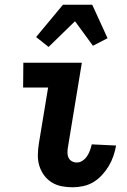

<svg xmlns="http://www.w3.org/2000/svg" viewBox="-20 -786 540 814"><path d="M288 8Q264 8 241 3.5Q218 -1 199 -13Q180 -25 166.5 -43.5Q153 -62 146.5 -84Q140 -106 140.5 -130.5Q141 -155 145 -179L184 -415H78L79 -520H327L268 -162Q266 -150 266 -138.5Q266 -127 270.5 -117.5Q275 -108 284.5 -102.5Q294 -97 306 -97Q319 -97 330.5 -105Q342 -113 349.5 -124.5Q357 -136 361.5 -148.5Q366 -161 369 -174L472 -169V-168Q468 -146 460.5 -124Q453 -102 441 -82Q429 -62 412.5 -44Q396 -26 376 -14Q356 -2 333 3Q310 8 288 8ZM186 -587 133 -629 247 -766H371L436 -624L374 -592L298 -696Z"/></svg>

Font: Iosevka Term Curly Extrabold
Style: Italic
Weight: 800
Italic angle: -9°
Designer: Belleve Invis
Foundry: Belleve Invis
Version: Version 32.3.0